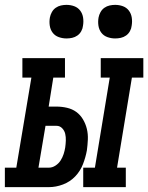

<svg xmlns="http://www.w3.org/2000/svg" viewBox="-67 -769 609 789"><path d="M275 0V-80H323L384 -450H347V-530H522V-450H475L414 -80H450V0ZM-47 0V-80H0L62 -450H25V-530H200V-450H152L133 -331H165Q187 -331 208.5 -326Q230 -321 246.5 -309Q263 -297 274 -278.5Q285 -260 290 -239Q295 -218 294 -195.5Q293 -173 290 -151Q285 -123 274 -94.5Q263 -66 242 -44Q221 -22 192 -11Q163 0 134 0ZM91 -80H134Q148 -80 161 -88.5Q174 -97 182 -109.5Q190 -122 194.5 -136Q199 -150 201 -163Q203 -177 203.5 -191.5Q204 -206 201 -219Q198 -232 188.5 -242Q179 -252 165 -252H120ZM406 -611Q390 -611 374.5 -616.5Q359 -622 349.5 -634.5Q340 -647 337.5 -663.5Q335 -680 338 -697Q340 -708 346 -719Q352 -730 362 -737Q372 -744 383.5 -746.5Q395 -749 406 -749Q423 -749 438 -743.5Q453 -738 462.5 -725.5Q472 -713 474.5 -696.5Q477 -680 474 -663Q473 -652 467 -641Q461 -630 451 -623Q441 -616 429.5 -613.5Q418 -611 406 -611ZM206 -611Q190 -611 174.5 -616.5Q159 -622 149.5 -634.5Q140 -647 137.5 -663.5Q135 -680 138 -697Q140 -708 146 -719Q152 -730 162 -737Q172 -744 183.5 -746.5Q195 -749 206 -749Q223 -749 238 -743.5Q253 -738 262.5 -725.5Q272 -713 274.5 -696.5Q277 -680 274 -663Q273 -652 267 -641Q261 -630 251 -623Q241 -616 229.5 -613.5Q218 -611 206 -611Z"/></svg>

Font: Iosevka Curly Slab MdObl
Style: Regular
Weight: 500
Italic angle: -9°
Monospace: yes
Designer: Belleve Invis
Foundry: Belleve Invis
Version: Version 11.0.0; ttfautohint (v1.8.3)